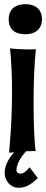

<svg xmlns="http://www.w3.org/2000/svg" viewBox="-20 -740 219 909"><path d="M120 52C108 66 95 82 76 82C66 82 58 76 58 65C58 32 85 -3 103 -24C129 -25 149 -25 149 -25C143 -59 139 -151 139 -252C139 -340 142 -435 150 -507C150 -507 137 -506 116 -506C94 -506 63 -507 27 -511C27 -511 37 -441 37 -309C37 -232 34 -134 23 -17L47 -19C11 20 2 56 2 78C2 115 29 149 68 149C102 149 128 133 159 103ZM179 -649C179 -688 156 -720 100 -720C44 -720 21 -688 21 -649C21 -609 42 -578 100 -578C154 -578 179 -609 179 -649Z"/></svg>

Font: Mouse Memoirs
Style: Regular
Weight: 400
Designer: Astigmatic (AOETI)
Foundry: Astigmatic (AOETI)
Version: Version 1.000